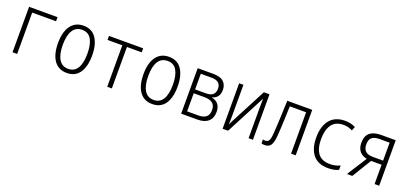

<svg xmlns="http://www.w3.org/2000/svg" viewBox="15 -1321 4469 2111"><g transform="rotate(20 2250.0 -266.0)"><path d="M115 0V-532H448V-484H169V0Z M751 10Q654 10 602 -63Q550 -136 550 -268Q550 -398 602.5 -470Q655 -542 751 -542Q850 -542 900 -467.5Q950 -393 950 -266Q950 -135 899.5 -62.5Q849 10 751 10ZM751 -38Q823 -38 858.5 -97Q894 -156 894 -267Q894 -373 860 -433.5Q826 -494 751 -494Q679 -494 642.5 -435.5Q606 -377 606 -267Q606 -158 642 -98Q678 -38 751 -38Z M1223 0V-485H1050V-532H1450V-485H1277V0Z M1751 10Q1654 10 1602 -63Q1550 -136 1550 -268Q1550 -398 1602.5 -470Q1655 -542 1751 -542Q1850 -542 1900 -467.5Q1950 -393 1950 -266Q1950 -135 1899.5 -62.5Q1849 10 1751 10ZM1751 -38Q1823 -38 1858.5 -97Q1894 -156 1894 -267Q1894 -373 1860 -433.5Q1826 -494 1751 -494Q1679 -494 1642.5 -435.5Q1606 -377 1606 -267Q1606 -158 1642 -98Q1678 -38 1751 -38Z M2088 0V-532H2270Q2353 -532 2391.5 -497Q2430 -462 2430 -402Q2430 -353 2408 -324Q2386 -295 2346 -284V-281Q2394 -273 2421 -239.5Q2448 -206 2448 -150Q2448 -79 2405 -39.5Q2362 0 2278 0ZM2141 -303H2269Q2324 -303 2349.5 -327Q2375 -351 2375 -397Q2375 -439 2349.5 -462.5Q2324 -486 2266 -486H2141ZM2141 -46H2273Q2394 -46 2394 -152Q2394 -207 2362 -232.5Q2330 -258 2269 -258H2141Z M2573 0V-532H2623V-171Q2623 -144 2622.5 -120.5Q2622 -97 2620 -69L2862 -532H2928V0H2877V-355Q2877 -383 2877.5 -409.5Q2878 -436 2879 -464L2637 0Z M3068 11Q3046 11 3030 5V-42Q3044 -37 3059 -37Q3086 -37 3099.5 -58.5Q3113 -80 3117 -139Q3120 -182 3122.5 -222Q3125 -262 3127 -305.5Q3129 -349 3131 -404Q3133 -459 3136 -532H3428V0H3374V-484H3183Q3180 -404 3178 -346Q3176 -288 3173.5 -238.5Q3171 -189 3167 -134Q3161 -55 3138.5 -22Q3116 11 3068 11Z M3808 11Q3691 11 3632 -61Q3573 -133 3573 -263Q3573 -394 3633.5 -468.5Q3694 -543 3812 -543Q3879 -543 3933 -515L3915 -469Q3889 -482 3864.5 -488.5Q3840 -495 3811 -495Q3717 -495 3673 -434Q3629 -373 3629 -264Q3629 -155 3673 -96.5Q3717 -38 3813 -38Q3843 -38 3871.5 -44Q3900 -50 3931 -64V-13Q3904 0 3873.5 5.5Q3843 11 3808 11Z M4028 0 4175 -231Q4119 -242 4089 -279Q4059 -316 4059 -379Q4059 -458 4104 -495Q4149 -532 4234 -532H4405V0H4351V-226H4228L4090 0ZM4232 -274H4351V-484H4235Q4174 -484 4145 -460Q4116 -436 4116 -380Q4116 -325 4145.5 -299.5Q4175 -274 4232 -274Z"/></g></svg>

Font: Noto Sans Mono ExtraCondensed Light
Style: Regular
Weight: 300
Width: 2
Designer: Monotype Design Team
Foundry: Monotype Imaging Inc.
Version: Version 2.014; ttfautohint (v1.8.4.7-5d5b)